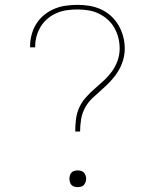

<svg xmlns="http://www.w3.org/2000/svg" viewBox="-20 -763 640 791"><path d="M290 -221Q290 -246 293 -271.5Q296 -297 306.5 -320Q317 -343 334 -362Q351 -381 370 -397.5Q389 -414 407.5 -431Q426 -448 441 -468.5Q456 -489 464.5 -513.5Q473 -538 473 -563Q473 -586 467.5 -607.5Q462 -629 451 -648.5Q440 -668 423 -683Q406 -698 386 -707.5Q366 -717 343.5 -720.5Q321 -724 299 -724Q277 -724 255.5 -721Q234 -718 214 -709.5Q194 -701 177 -687Q160 -673 148.5 -654.5Q137 -636 131 -615Q125 -594 125 -572V-568H104V-573Q104 -597 110.5 -621Q117 -645 130 -665.5Q143 -686 162 -701.5Q181 -717 203.5 -726.5Q226 -736 250.5 -739.5Q275 -743 299 -743Q324 -743 348.5 -739Q373 -735 396 -724.5Q419 -714 437.5 -697Q456 -680 468.5 -658.5Q481 -637 487.5 -612.5Q494 -588 494 -563Q494 -538 486.5 -513.5Q479 -489 465.5 -467.5Q452 -446 434.5 -427.5Q417 -409 398 -392.5Q379 -376 360.5 -358.5Q342 -341 330 -318.5Q318 -296 314 -271Q310 -246 310 -221ZM300 8Q293 8 286 6Q279 4 274.5 -1Q270 -6 268 -13Q266 -20 266 -27Q266 -33 268 -40Q270 -47 274.5 -52Q279 -57 286 -59Q293 -61 300 -61Q307 -61 314 -59Q321 -57 325.5 -52Q330 -47 332.5 -40Q335 -33 335 -27Q335 -20 332.5 -13Q330 -6 325.5 -1Q321 4 314 6Q307 8 300 8Z"/></svg>

Font: Iosevka Etoile Thin
Style: Regular
Weight: 100
Designer: Belleve Invis
Foundry: Belleve Invis
Version: Version 22.1.2; ttfautohint (v1.8.4)